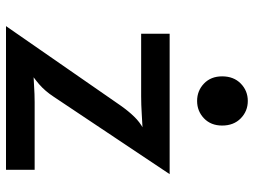

<svg xmlns="http://www.w3.org/2000/svg" viewBox="-123 -723 846 640"><g transform="rotate(90 300.0 -403.0)"><path d="M67 0 331.5 -381.5Q350.5 -408.5 368.8 -427.2Q387 -446 408.5 -457.5L422.5 -456Q392 -454.5 360.2 -452.5Q328.5 -450.5 301 -450.5H92.5V-545.5H560.5L302.5 -159Q283.5 -130 260.5 -110.2Q237.5 -90.5 213 -75.5L207.5 -90.5Q235.5 -91.5 265 -93.5Q294.5 -95.5 320.5 -95.5H546V0ZM316.5 -637Q282.5 -637 258.5 -660Q234.5 -683 234.5 -720.5Q234.5 -759 258.5 -782.5Q282.5 -806 316.5 -806Q350.5 -806 374.5 -782.5Q398.5 -759 398.5 -720.5Q398.5 -683 374.5 -660Q350.5 -637 316.5 -637Z"/></g></svg>

Font: Spline Sans Mono Medium
Style: Regular
Weight: 500
Monospace: yes
Version: Version 1.004